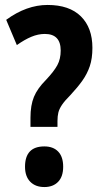

<svg xmlns="http://www.w3.org/2000/svg" viewBox="-20 -744 409 775"><path d="M103 -269Q103 -319 117 -353Q131 -387 166 -422Q198 -456 211.5 -481Q225 -506 225 -540Q225 -607 161 -607Q134 -607 106.5 -595.5Q79 -584 48 -562L5 -664Q87 -724 172 -724Q260 -724 306.5 -678Q353 -632 353 -551Q353 -508 342.5 -477Q332 -446 312.5 -418.5Q293 -391 264 -360Q241 -337 230 -320.5Q219 -304 215.5 -289.5Q212 -275 212 -255V-232H103ZM81 -71Q81 -153 159 -153Q195 -153 215 -132Q235 -111 235 -71Q235 -31 214.5 -10Q194 11 159 11Q123 11 102 -10.5Q81 -32 81 -71Z"/></svg>

Font: Noto Sans Lao Looped UI ExCd Bold
Style: Bold
Weight: 700
Width: 2
Designer: Mark Frömberg, Ben Mitchell
Foundry: The Fontpad Ltd
Version: Version 1.001